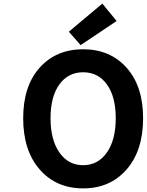

<svg xmlns="http://www.w3.org/2000/svg" viewBox="-20 -1026 810 1060"><path d="M770 -373Q770 -195 679 -90.5Q588 14 439 14Q290 14 199 -90.5Q108 -195 108 -373Q108 -551 199 -652.5Q290 -754 439 -754Q588 -754 679 -652Q770 -550 770 -373ZM308 -184Q357 -114 439 -114Q521 -114 570 -184Q619 -254 619 -373Q619 -492 570.5 -559.5Q522 -627 439 -627Q356 -627 307.5 -559.5Q259 -492 259 -373Q259 -254 308 -184ZM425 -777 360 -851 545 -1006 624 -910Z"/></svg>

Font: NotoSansHansBold
Style: Bold
Weight: 700
Designer: Ryoko NISHIZUKA  (kana & ideographs); Paul D. Hunt (Latin, Greek & Cyrillic); Wenlong ZHANG  (bopomofo); Sandoll Communi
Foundry: Adobe Systems Incorporated
Version: Version 1.00;December 8, 2021;FontCreator 13.0.0.2675 64-bit